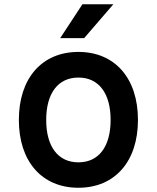

<svg xmlns="http://www.w3.org/2000/svg" viewBox="-20 -869 740 906"><path d="M350 17C522 17 631 -107 631 -303C631 -500 522 -624 350 -624C178 -624 69 -500 69 -303C69 -107 178 17 350 17ZM198 -303C198 -429 254 -503 350 -503C446 -503 502 -429 502 -303C502 -177 446 -103 350 -103C254 -103 198 -177 198 -303ZM264 -689H377L515 -849H369Z"/></svg>

Font: Martian Mono Std Md
Style: Regular
Weight: 500
Monospace: yes
Designer: Roman Shamin
Foundry: Evil Martians
Version: Version 1.000